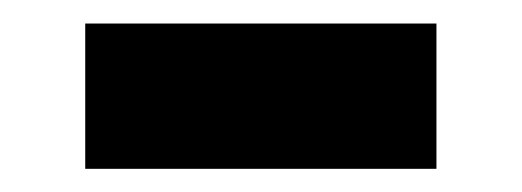

<svg xmlns="http://www.w3.org/2000/svg" viewBox="-20 -380 446 164"><path d="M52.8 -359.9H352.8V-235.8H52.8Z"/></svg>

Font: Oak Sans Light
Style: Regular
Weight: 400
Designer: Erik Kennedy, Walven
Foundry: Erik Kennedy, Walven
Version: Version 1.100;Glyphs 3.1.2 (3151)